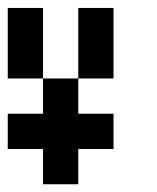

<svg xmlns="http://www.w3.org/2000/svg" viewBox="-20 -475 404 495"><path d="M90.9 -90.9H181.8V0H90.9ZM90.9 -181.8H181.8V-90.9H90.9ZM90.9 -272.7H181.8V-181.8H90.9ZM0 -181.8H90.9V-90.9H0ZM181.8 -181.8H272.7V-90.9H181.8ZM0 -454.5H90.9V-363.6H0ZM181.8 -454.5H272.7V-363.6H181.8ZM0 -363.6H90.9V-272.7H0ZM181.8 -363.6H272.7V-272.7H181.8Z"/></svg>

Font: Micro 5
Style: Regular
Weight: 400
Designer: Sarah Cadigan-Fried
Version: Version 1.000; ttfautohint (v1.8.4.7-5d5b)